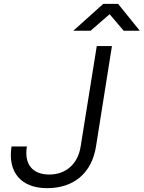

<svg xmlns="http://www.w3.org/2000/svg" viewBox="-20 -970 748 1000"><path d="M362 -810H452L551 -896L624 -810H708L595 -950H518ZM225 10C365 10 458 -69 480 -207L563 -730H484L400 -207C386 -116 323 -61 237 -61C149 -61 105 -115 120 -207H40C19 -73 90 10 225 10Z"/></svg>

Font: JetBrains Mono Light
Style: Italic
Weight: 336
Italic angle: -9°
Monospace: yes
Designer: Philipp Nurullin, Konstantin Bulenkov
Foundry: JetBrains
Version: Version 2.305